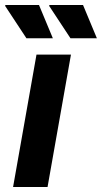

<svg xmlns="http://www.w3.org/2000/svg" viewBox="-39 -743 405 763"><path d="M13 0 106 -526H243L150 0ZM241 -591 156 -720 158 -723H291L346 -591ZM66 -591 -19 -720 -17 -723H116L171 -591Z"/></svg>

Font: Archivo VF Beta
Style: Italic
Weight: 400
Italic angle: -10°
Designer: Hector Gatti
Foundry: Omnibus-Type
Version: Version 1.002